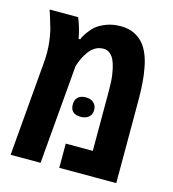

<svg xmlns="http://www.w3.org/2000/svg" viewBox="-98 -722 725 804"><g transform="rotate(15 264.0 -320.0)"><path d="M21 0 55.7 -408.7Q56.6 -417 57.1 -429Q57.6 -440.9 57.6 -452.6Q57.6 -476.6 54.7 -500Q51.8 -523.4 46.9 -545.4Q45.9 -550.3 44.4 -555.2Q43 -560.1 41.5 -564.9Q40 -569.8 38.6 -574.2Q34.7 -588.4 30.3 -602.3Q25.9 -616.2 21.5 -629.9H145Q154.3 -606.9 160.4 -585.7Q166.5 -564.5 170.4 -542.5H177.2Q182.6 -557.1 196 -575.7Q209.5 -594.2 223.6 -606Q239.3 -618.7 266.6 -629.2Q293.9 -639.6 327.1 -639.6Q361.3 -639.6 385.3 -628.2Q409.2 -616.7 424.3 -599.6Q440.4 -582 451.4 -555.7Q462.4 -529.3 467.8 -499Q473.6 -470.7 476.3 -434.8Q479 -398.9 479 -365.2V0H231.9V-105H349.1V-364.7Q349.1 -406.7 345.2 -434.1Q341.3 -461.4 334.5 -481.4Q329.1 -498.5 321 -509Q313 -519.5 303.5 -524.7Q293.9 -529.8 283.2 -529.8Q261.7 -529.8 245.8 -519.8Q230 -509.8 218.8 -494.1Q208 -478.5 200.4 -462.4Q192.9 -446.3 187.5 -428.7L150.9 0ZM262.7 -229.5Q217.8 -229.5 217.8 -271.5Q217.8 -292 230 -303Q242.2 -314 263.7 -314Q285.2 -314 297.9 -302.2Q310.5 -290.5 310.5 -271.5Q310.5 -252 297.6 -240.7Q284.7 -229.5 262.7 -229.5Z"/></g></svg>

Font: Open Sans Condensed
Style: Regular
Weight: 400
Width: 3
Designer: Monotype Design Team
Foundry: Monotype Imaging Inc.
Version: Version 3.000